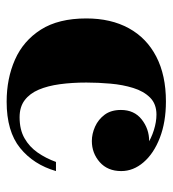

<svg xmlns="http://www.w3.org/2000/svg" viewBox="9 -519 520 578"><g transform="rotate(90 269.0 -230.0)"><path d="M286 10Q216.5 10 159.8 -15Q103 -40 69.2 -93Q35.5 -146 35.5 -230Q35.5 -304 65 -357.8Q94.5 -411.5 150.5 -440.5Q206.5 -469.5 285.5 -469.5Q347.5 -469.5 394.8 -451.2Q442 -433 468.5 -402.2Q495 -371.5 495 -335Q495 -294 468 -270.2Q441 -246.5 404.5 -246.5Q383 -246.5 361.2 -256.2Q339.5 -266 325.2 -285.2Q311 -304.5 311 -334Q311 -374 339.5 -396.5Q368 -419 404.5 -419Q439.5 -419 466.8 -397Q494 -375 494 -335H468Q468 -358 454.2 -377.5Q440.5 -397 418.5 -411.2Q396.5 -425.5 371.8 -433.2Q347 -441 325 -441Q293 -441 273.8 -421.8Q254.5 -402.5 244.8 -371Q235 -339.5 231.8 -302.5Q228.5 -265.5 228.5 -230Q228.5 -187 233.5 -150.2Q238.5 -113.5 250 -86.5Q261.5 -59.5 281.8 -44.2Q302 -29 333 -29Q370.5 -29 396.2 -43.8Q422 -58.5 439.2 -83.2Q456.5 -108 467.5 -138.5H495Q475.5 -71 425.5 -30.5Q375.5 10 286 10Z"/></g></svg>

Font: Bodoni Moda 9pt ExtraBold
Style: Regular
Weight: 800
Designer: Owen Earl
Foundry: indestructible type
Version: Version 2.005